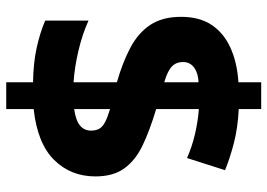

<svg xmlns="http://www.w3.org/2000/svg" viewBox="-141 -659 858 616"><g transform="rotate(90 288.0 -351.0)"><path d="M244 -28Q182 -29 134 -39.5Q86 -50 46 -67V-206Q90 -186 143.5 -173.5Q197 -161 244 -158V-297Q181 -315 133.5 -340Q86 -365 60 -404Q34 -443 34 -503Q34 -562 60 -601Q86 -640 133.5 -661.5Q181 -683 244 -687V-760H330V-688Q390 -685 438.5 -672.5Q487 -660 526 -644L487 -522Q451 -538 410.5 -547.5Q370 -557 330 -560V-423Q400 -402 447.5 -379Q495 -356 520.5 -320.5Q546 -285 546 -228Q546 -149 493 -95.5Q440 -42 330 -30V58H244ZM330 -160Q366 -165 382.5 -178.5Q399 -192 399 -214Q399 -230 393 -240.5Q387 -251 372 -259Q357 -267 330 -275ZM244 -559Q223 -558 208.5 -551.5Q194 -545 186.5 -534.5Q179 -524 179 -510Q179 -495 185 -484Q191 -473 205.5 -464.5Q220 -456 244 -449Z"/></g></svg>

Font: Noto Sans Symbols ExtraBold
Style: Regular
Weight: 800
Version: Version 2.002